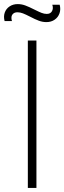

<svg xmlns="http://www.w3.org/2000/svg" viewBox="-56 -918 315 938"><path d="M80 -720H122V0H80ZM91 -836.5Q69.5 -847.5 55.8 -852.8Q42 -858 29.5 -858Q16 -858 8.5 -851.2Q1 -844.5 0 -834.5Q-1 -824.5 2.5 -815H-33.5Q-39.5 -837.5 -32.8 -856.5Q-26 -875.5 -9 -886.8Q8 -898 30.5 -898Q49.5 -898 67.8 -891.2Q86 -884.5 111.5 -871.5Q133.5 -860.5 146.8 -855.2Q160 -850 172.5 -850Q190.5 -850 198 -863.5Q205.5 -877 199.5 -895H235.5Q241.5 -873 234.8 -853.2Q228 -833.5 211 -821.8Q194 -810 170.5 -810Q152 -810 133.8 -816.8Q115.5 -823.5 91 -836.5Z"/></svg>

Font: Tap Sans
Style: Regular
Weight: 400
Designer: Tap Payments
Foundry: Tap Payments
Version: Version 1.001;Glyphs 3.1.2 (3151)